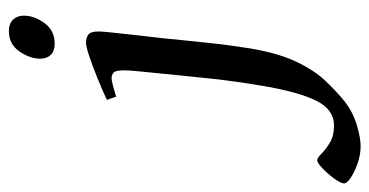

<svg xmlns="http://www.w3.org/2000/svg" viewBox="-402 -414 866 451"><g transform="rotate(-90 31.5 -189.0)"><path d="M219.7 -566.9Q219.7 -541.5 202.1 -517.8Q184.6 -494.1 154.3 -494.1Q136.2 -494.1 127.4 -503.4Q118.7 -512.7 118.7 -527.8Q118.7 -552.2 135.7 -576.9Q152.8 -601.6 183.1 -601.6Q201.2 -601.6 210.4 -591.8Q219.7 -582 219.7 -566.9ZM182.6 -390.6Q182.6 -383.3 180.2 -360.4Q177.7 -337.4 174.6 -308.6Q171.4 -279.8 168.2 -253.4Q165 -227.1 164.1 -212.4Q160.6 -181.2 156 -135.3Q151.4 -89.4 142.6 -33.7Q131.3 32.2 111.3 74Q91.3 115.7 66.7 141.8Q42 168 17.6 187.5Q-6.8 206.5 -37.1 215.6Q-67.4 224.6 -86.9 224.6Q-106.9 224.6 -127.2 217.5Q-147.5 210.4 -160.9 201.4Q-174.3 192.4 -174.3 186Q-174.3 178.2 -163.3 163.1Q-152.3 147.9 -139.2 135.3Q-126 122.6 -120.1 122.6Q-114.3 122.6 -104.5 132.6Q-94.7 142.6 -78.6 152.3Q-62.5 162.1 -38.1 162.1Q-1 162.1 19.8 120.6Q40.5 79.1 54.7 -4.9Q65.9 -71.3 71.5 -124Q77.1 -176.8 79.6 -202.1Q81.1 -216.8 83.7 -243.7Q86.4 -270.5 88.9 -295.7Q91.3 -320.8 91.3 -330.6Q91.3 -351.1 85.9 -355.7Q80.6 -360.4 72.8 -360.4Q67.9 -360.4 57.4 -357.7Q46.9 -355 38.1 -352.3Q29.3 -349.6 29.3 -349.6L22 -371.6Q47.4 -383.3 75.2 -394.5Q103 -405.8 125.2 -413.1Q147.5 -420.4 155.8 -420.4Q168.5 -420.4 175.5 -414.8Q182.6 -409.2 182.6 -390.6Z"/></g></svg>

Font: Dai Banna SIL
Style: Italic
Weight: 400
Italic angle: -11°
Designer: Victor Gaultney
Foundry: SIL International
Version: Version 4.000